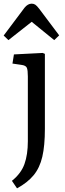

<svg xmlns="http://www.w3.org/2000/svg" viewBox="-31 -799 353 1048"><path d="M62 229 34 188Q84 148 102.5 96.5Q121 45 121 -28V-382Q121 -416 115.5 -429Q110 -442 85 -445L37 -452L45 -502L202 -510L214 -505V-95Q214 -4 200 56.5Q186 117 152.5 157.5Q119 198 62 229ZM15 -580 -11 -605 103 -757Q121 -779 142 -779Q153 -779 161.5 -773.5Q170 -768 183 -751L292 -606L265 -580L142 -680Z"/></svg>

Font: Literata 12pt
Style: Regular
Weight: 400
Designer: Latin by Veronika Burian and Jose Scaglione. Greek by Irene Vlachou. Cyrillic by Vera Evstafieva.
Foundry: TypeTogether
Version: Version 3.002